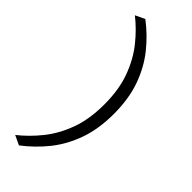

<svg xmlns="http://www.w3.org/2000/svg" viewBox="-285 -798 949 949"><g transform="rotate(45 189.0 -324.0)"><path d="M93 118 43.5 94.5Q97.5 52 144.2 -6Q191 -64 219.8 -142Q248.5 -220 248.5 -324Q248.5 -427 219.8 -505.2Q191 -583.5 144.2 -641.5Q97.5 -699.5 43.5 -742L93 -765.5Q157 -717 207 -654.5Q257 -592 286 -510.5Q315 -429 315 -324Q315 -218.5 286 -137Q257 -55.5 207 7Q157 69.5 93 118Z"/></g></svg>

Font: Heraclito Light
Style: Regular
Weight: 300
Designer: Kostas Bartsokas (font) & Cristiano Sobral (main changes)
Foundry: Kostas Bartsokas (font) & Cristiano Sobral (main changes)
Version: Version 1.00;July 8, 2020;FontCreator 13.0.0.2655 64-bit